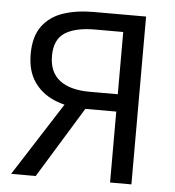

<svg xmlns="http://www.w3.org/2000/svg" viewBox="-49 -702 680 748"><g transform="rotate(5 291.0 -328.0)"><path d="M408.8 0V-277.4H274.1Q213.6 -279.3 164.4 -300.4Q115.2 -321.5 86.1 -363.9Q57.1 -406.2 57.1 -471.6Q57.1 -540 86.7 -580.6Q116.4 -621.2 168.1 -638.8Q219.9 -656.3 286.7 -656.3H492.3V0ZM298.7 -345.2H408.8V-588.6H298.7Q222.4 -588.6 181.4 -562.5Q140.4 -536.4 140.4 -471.6Q140.4 -408.1 181.4 -376.6Q222.4 -345.2 298.7 -345.2ZM21.9 0 237.3 -336.1 302 -300.3 118 0Z"/></g></svg>

Font: Source Sans 3 VF
Style: Regular
Weight: 200
Designer: Paul D. Hunt
Foundry: Adobe
Version: Version 3.046;hotconv 1.0.118;makeotfexe 2.5.65603